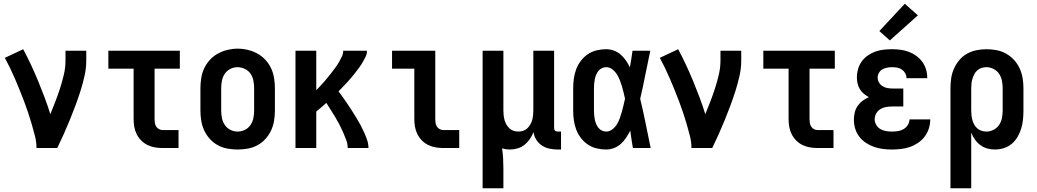

<svg xmlns="http://www.w3.org/2000/svg" viewBox="-20 -791 5540 1026"><path d="M175 0Q175 -32 167 -63.5Q159 -95 150 -126Q141 -157 131 -187Q121 -217 109.5 -247.5Q98 -278 86 -307.5Q74 -337 61.5 -366.5Q49 -396 35 -425Q21 -454 6 -482L104 -528Q126 -487 146 -444Q166 -401 184 -357.5Q202 -314 218.5 -270Q235 -226 249 -181Q263 -215 276.5 -250Q290 -285 301.5 -321Q313 -357 321.5 -393.5Q330 -430 330 -468V-520H441V-468Q441 -427 432 -386.5Q423 -346 410.5 -306.5Q398 -267 383.5 -228Q369 -189 353.5 -151Q338 -113 321 -75Q304 -37 286 0Z M849 0Q828 0 807.5 -3.5Q787 -7 768.5 -16Q750 -25 735 -40Q720 -55 710.5 -74Q701 -93 697.5 -113.5Q694 -134 694 -155V-424H559V-520H941V-424H806V-155Q806 -144 807.5 -134Q809 -124 814.5 -115Q820 -106 829.5 -101Q839 -96 849 -96H934V0Z M1250 8Q1223 8 1195.5 3Q1168 -2 1144 -15Q1120 -28 1101.5 -48.5Q1083 -69 1071.5 -93.5Q1060 -118 1055.5 -145.5Q1051 -173 1051 -200V-320Q1051 -347 1055.5 -374.5Q1060 -402 1071.5 -426.5Q1083 -451 1102 -471.5Q1121 -492 1145 -505Q1169 -518 1196 -524.5Q1223 -531 1250 -531Q1277 -531 1304 -524.5Q1331 -518 1355 -505Q1379 -492 1398 -471.5Q1417 -451 1428.5 -426.5Q1440 -402 1444.5 -374.5Q1449 -347 1449 -320V-200Q1449 -173 1444.5 -145.5Q1440 -118 1428.5 -93.5Q1417 -69 1398.5 -48.5Q1380 -28 1356 -15Q1332 -2 1304.5 3Q1277 8 1250 8ZM1250 -88Q1270 -88 1288.5 -97Q1307 -106 1318.5 -123Q1330 -140 1334 -160Q1338 -180 1338 -200V-320Q1338 -340 1334 -360.5Q1330 -381 1318.5 -397.5Q1307 -414 1288 -423Q1269 -432 1249 -432Q1229 -432 1210.5 -422.5Q1192 -413 1181 -396.5Q1170 -380 1166 -360Q1162 -340 1162 -320V-200Q1162 -180 1166 -160Q1170 -140 1181.5 -123Q1193 -106 1211.5 -97Q1230 -88 1250 -88Z M1559 0V-520H1670V-309Q1682 -321 1693 -333Q1704 -345 1714.5 -357Q1725 -369 1735 -381.5Q1745 -394 1755 -407Q1765 -420 1774.5 -433Q1784 -446 1792 -460Q1800 -474 1807 -489Q1814 -504 1814 -520H1941Q1941 -503 1933.5 -487.5Q1926 -472 1917.5 -457.5Q1909 -443 1899 -429.5Q1889 -416 1879 -403Q1869 -390 1858 -377Q1847 -364 1835.5 -351.5Q1824 -339 1812.5 -327Q1801 -315 1789 -303Q1802 -286 1814.5 -268Q1827 -250 1839 -232.5Q1851 -215 1862.5 -196.5Q1874 -178 1885.5 -159.5Q1897 -141 1907 -122Q1917 -103 1926 -83Q1935 -63 1942 -42.5Q1949 -22 1949 0H1838Q1838 -22 1830 -43.5Q1822 -65 1813 -85.5Q1804 -106 1793.5 -126Q1783 -146 1771.5 -165Q1760 -184 1748 -203Q1736 -222 1724 -241Q1710 -229 1697 -217.5Q1684 -206 1670 -195V0Z M2349 0Q2328 0 2307.5 -3.5Q2287 -7 2268.5 -16Q2250 -25 2235 -40Q2220 -55 2210.5 -74Q2201 -93 2197.5 -113.5Q2194 -134 2194 -155V-424H2075V-520H2306V-155Q2306 -144 2307.5 -134Q2309 -124 2314.5 -115Q2320 -106 2329.5 -101Q2339 -96 2349 -96H2434V0Z M2559 215V-520H2670V-200Q2670 -187 2671.5 -174Q2673 -161 2676.5 -148.5Q2680 -136 2686.5 -125Q2693 -114 2702.5 -105Q2712 -96 2724.5 -92Q2737 -88 2750 -88Q2763 -88 2775.5 -92Q2788 -96 2797.5 -105Q2807 -114 2813.5 -125Q2820 -136 2823.5 -148.5Q2827 -161 2828.5 -174Q2830 -187 2830 -200V-520H2941V-108Q2941 -104 2942 -100Q2943 -96 2946 -93Q2949 -90 2953 -89Q2957 -88 2961 -88H2978V8H2961Q2939 8 2917 3.5Q2895 -1 2876.5 -13Q2858 -25 2846 -44Q2834 -63 2831 -85Q2823 -65 2811 -47.5Q2799 -30 2782.5 -17Q2766 -4 2745.5 2Q2725 8 2704 8Q2694 8 2683.5 6.5Q2673 5 2663 2Q2667 28 2668.5 54.5Q2670 81 2670 107V215Z M3219 8Q3194 8 3168.5 2Q3143 -4 3121.5 -18.5Q3100 -33 3084 -54Q3068 -75 3059 -99Q3050 -123 3046.5 -148.5Q3043 -174 3043 -200V-320Q3043 -346 3046.5 -371.5Q3050 -397 3059 -421Q3068 -445 3084 -466Q3100 -487 3121.5 -501.5Q3143 -516 3168.5 -522Q3194 -528 3219 -528Q3241 -528 3261 -520.5Q3281 -513 3297 -499Q3313 -485 3325 -467.5Q3337 -450 3346 -431Q3350 -454 3353.5 -476Q3357 -498 3360 -520H3455Q3441 -456 3428.5 -391.5Q3416 -327 3401 -263Q3417 -198 3430 -132Q3443 -66 3457 0H3362Q3358 -23 3354.5 -46.5Q3351 -70 3348 -93Q3338 -74 3326 -55.5Q3314 -37 3298 -22.5Q3282 -8 3261.5 0Q3241 8 3219 8ZM3219 -88Q3237 -88 3252 -99.5Q3267 -111 3276.5 -126.5Q3286 -142 3292 -159Q3298 -176 3303 -193.5Q3308 -211 3312 -228.5Q3316 -246 3320 -264Q3316 -281 3312 -298Q3308 -315 3303 -331.5Q3298 -348 3291.5 -364.5Q3285 -381 3275.5 -395.5Q3266 -410 3251.5 -421Q3237 -432 3219 -432Q3207 -432 3196 -426.5Q3185 -421 3177.5 -411.5Q3170 -402 3165.5 -391Q3161 -380 3158.5 -368Q3156 -356 3155 -344Q3154 -332 3154 -320V-200Q3154 -188 3155 -176Q3156 -164 3158.5 -152Q3161 -140 3165.5 -129Q3170 -118 3177.5 -108.5Q3185 -99 3196 -93.5Q3207 -88 3219 -88Z M3675 0Q3675 -32 3667 -63.5Q3659 -95 3650 -126Q3641 -157 3631 -187Q3621 -217 3609.5 -247.5Q3598 -278 3586 -307.5Q3574 -337 3561.5 -366.5Q3549 -396 3535 -425Q3521 -454 3506 -482L3604 -528Q3626 -487 3646 -444Q3666 -401 3684 -357.5Q3702 -314 3718.5 -270Q3735 -226 3749 -181Q3763 -215 3776.5 -250Q3790 -285 3801.5 -321Q3813 -357 3821.5 -393.5Q3830 -430 3830 -468V-520H3941V-468Q3941 -427 3932 -386.5Q3923 -346 3910.5 -306.5Q3898 -267 3883.5 -228Q3869 -189 3853.5 -151Q3838 -113 3821 -75Q3804 -37 3786 0Z M4349 0Q4328 0 4307.5 -3.5Q4287 -7 4268.5 -16Q4250 -25 4235 -40Q4220 -55 4210.5 -74Q4201 -93 4197.5 -113.5Q4194 -134 4194 -155V-424H4059V-520H4441V-424H4306V-155Q4306 -144 4307.5 -134Q4309 -124 4314.5 -115Q4320 -106 4329.5 -101Q4339 -96 4349 -96H4434V0Z M4747 8Q4723 8 4698.5 5Q4674 2 4651 -6Q4628 -14 4607.5 -27.5Q4587 -41 4572 -60.5Q4557 -80 4550 -103.5Q4543 -127 4543 -152Q4543 -171 4547.5 -190Q4552 -209 4563 -225Q4574 -241 4589.5 -252.5Q4605 -264 4623 -272Q4608 -280 4595.5 -290.5Q4583 -301 4574.5 -315Q4566 -329 4562.5 -345.5Q4559 -362 4559 -379Q4559 -401 4565.5 -423Q4572 -445 4585.5 -463.5Q4599 -482 4618 -495Q4637 -508 4658 -515.5Q4679 -523 4702 -525.5Q4725 -528 4747 -528Q4770 -528 4792.5 -525Q4815 -522 4836.5 -514Q4858 -506 4876.5 -492.5Q4895 -479 4908.5 -460.5Q4922 -442 4928.5 -420Q4935 -398 4935 -376Q4935 -375 4935 -374.5Q4935 -374 4935 -373H4824Q4824 -373 4824 -373.5Q4824 -374 4824 -374Q4824 -388 4817 -400Q4810 -412 4799 -419.5Q4788 -427 4774.5 -429.5Q4761 -432 4747 -432Q4734 -432 4720.5 -429.5Q4707 -427 4695.5 -420.5Q4684 -414 4677 -402Q4670 -390 4670 -377Q4670 -377 4670 -377Q4670 -377 4670 -377Q4670 -363 4677 -350.5Q4684 -338 4696 -330.5Q4708 -323 4722 -320.5Q4736 -318 4750 -318H4807V-222H4750Q4733 -222 4716.5 -219.5Q4700 -217 4685.5 -208.5Q4671 -200 4662.5 -185Q4654 -170 4654 -154Q4654 -138 4662.5 -123.5Q4671 -109 4685 -101Q4699 -93 4715 -90.5Q4731 -88 4747 -88Q4763 -88 4779 -90.5Q4795 -93 4808.5 -101Q4822 -109 4831 -123Q4840 -137 4840 -153H4951V-152Q4951 -152 4951 -152Q4951 -152 4951 -152Q4951 -128 4943.5 -104.5Q4936 -81 4921.5 -61.5Q4907 -42 4886.5 -28Q4866 -14 4843 -6Q4820 2 4796 5Q4772 8 4747 8ZM4735 -575 4679 -625 4815 -771 4885 -709Z M5059 215V-320Q5059 -347 5063 -373.5Q5067 -400 5078 -424.5Q5089 -449 5106.5 -470Q5124 -491 5147.5 -504Q5171 -517 5197.5 -522.5Q5224 -528 5251 -528Q5278 -528 5305 -523Q5332 -518 5356 -504.5Q5380 -491 5398.5 -471Q5417 -451 5428.5 -426Q5440 -401 5444.5 -374Q5449 -347 5449 -320V-200Q5449 -176 5446.5 -151.5Q5444 -127 5437 -104Q5430 -81 5417.5 -59.5Q5405 -38 5386.5 -22.5Q5368 -7 5344.5 0.5Q5321 8 5297 8Q5276 8 5256 2.5Q5236 -3 5219 -15.5Q5202 -28 5190 -45Q5178 -62 5170 -82V215ZM5251 -88Q5271 -88 5289.5 -97.5Q5308 -107 5319 -123.5Q5330 -140 5334 -160Q5338 -180 5338 -200V-320Q5338 -340 5334 -360Q5330 -380 5319 -396.5Q5308 -413 5289.5 -422.5Q5271 -432 5251 -432Q5238 -432 5225.5 -428Q5213 -424 5203 -415.5Q5193 -407 5187 -395.5Q5181 -384 5177 -371.5Q5173 -359 5171.5 -346Q5170 -333 5170 -320V-200Q5170 -187 5171.5 -174Q5173 -161 5176.5 -148.5Q5180 -136 5186.5 -124.5Q5193 -113 5203 -104.5Q5213 -96 5225.5 -92Q5238 -88 5251 -88Z"/></svg>

Font: Zed Mono
Style: Bold
Weight: 700
Monospace: yes
Designer: Belleve Invis
Foundry: Belleve Invis
Version: Version 1.0.0; ttfautohint (v1.8.4)